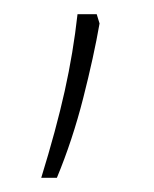

<svg xmlns="http://www.w3.org/2000/svg" viewBox="-20 -121 216 270"><path d="M120 -88Q112 -42 97 17Q82 76 60 129H38Q59 61 71 7Q83 -47 89 -101H116Z"/></svg>

Font: Noto Sans Lao ExtraCondensed Thin
Style: Regular
Weight: 100
Width: 2
Designer: Monotype Design Team
Foundry: Monotype Imaging Inc.
Version: Version 2.003; ttfautohint (v1.8.4.7-5d5b)